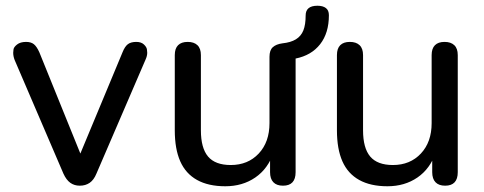

<svg xmlns="http://www.w3.org/2000/svg" viewBox="-20 -640 1688 669"><path d="M258 7Q239 7 225 -3Q211 -13 201 -35L31 -431Q26 -444 26 -456Q26 -459 27 -467.5Q28 -476 39.5 -485Q51 -494 71 -494Q88 -494 98 -486Q108 -478 117 -458L260 -105L407 -458Q415 -478 425.5 -486Q436 -494 455 -494Q472 -494 481.5 -485Q491 -476 492 -467.5Q493 -459 493 -456Q493 -445 487 -432L316 -35Q307 -13 292.5 -3Q278 7 258 7Z M765 9Q706 9 666.5 -13Q627 -35 608 -78Q589 -121 589 -186V-448Q589 -471 600.5 -482.5Q612 -494 634 -494Q656 -494 668 -482.5Q680 -471 680 -448V-186Q680 -124 705 -94.5Q730 -65 784 -65Q844 -65 881.5 -105Q919 -145 919 -211V-442Q919 -465 930.5 -475.5Q942 -486 964 -489Q993 -492 1011 -503Q1029 -514 1037 -534Q1045 -554 1045 -586Q1045 -620 1086 -620Q1105 -620 1115.5 -612Q1126 -604 1126 -587Q1126 -525 1095.5 -486Q1065 -447 1010 -436V-40Q1010 7 966 7Q944 7 932.5 -5Q921 -17 921 -40V-127L934 -110Q914 -52 869.5 -21.5Q825 9 765 9Z M1330 9Q1271 9 1231.5 -13Q1192 -35 1173 -78Q1154 -121 1154 -186V-448Q1154 -471 1165.5 -482.5Q1177 -494 1199 -494Q1221 -494 1233 -482.5Q1245 -471 1245 -448V-186Q1245 -124 1270 -94.5Q1295 -65 1349 -65Q1409 -65 1446.5 -105Q1484 -145 1484 -211V-448Q1484 -471 1495.5 -482.5Q1507 -494 1529 -494Q1551 -494 1563 -482.5Q1575 -471 1575 -448V-40Q1575 7 1531 7Q1509 7 1497.5 -5Q1486 -17 1486 -40V-127L1499 -110Q1479 -52 1434.5 -21.5Q1390 9 1330 9Z"/></svg>

Font: Nunito Medium
Style: Regular
Weight: 500
Designer: Vernon Adams
Foundry: Vernon Adams
Version: Version 3.602